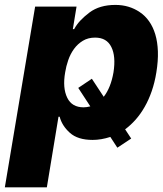

<svg xmlns="http://www.w3.org/2000/svg" viewBox="-40 -573 676 797"><path d="M-19.9 204.5 105.8 -545.5H277.7L262.4 -452.1H267.8Q278.1 -471.2 294.2 -488.3Q310.4 -505.3 331.7 -521.3Q373.6 -552.6 438.9 -552.6Q496.1 -552.6 540.1 -522.7Q562.5 -507.8 578.8 -484.7Q595.2 -461.6 604.6 -430.4Q614 -399.1 615.4 -359.7Q616.8 -320.3 609 -272.4Q602.3 -230.5 589.8 -194.6Q577.4 -158.7 560.5 -129.3Q543.7 -99.8 523.1 -76.5Q502.5 -53.3 479.4 -36.2L504.6 2.1L447.1 40.1L418 -4.6Q380 7.8 344.5 7.8Q282.7 7.8 250 -21.7Q217.3 -51.1 207.7 -88.4H202.8L154.5 204.5ZM239.3 -166.9Q258.5 -127.5 307.2 -127.5Q319.2 -127.5 334.9 -131.4L284.8 -208.1L341.3 -246.1L390.6 -171.2Q420.1 -209.2 431.1 -272.7Q441.4 -339.8 422.2 -377.8Q403.1 -416.9 354.8 -416.9Q325.6 -416.9 304 -403.8Q282.3 -390.6 267.2 -369.9Q252.1 -349.1 243.3 -323.5Q234.4 -297.9 230.5 -272.7Q219.1 -207.7 239.3 -166.9Z"/></svg>

Font: Inter P Extra Bold
Style: Italic
Weight: 800
Italic angle: 9.39999°
Designer: Rasmus Andersson
Foundry: rsms
Version: Version 3.018;git-588b23468